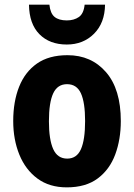

<svg xmlns="http://www.w3.org/2000/svg" viewBox="-20 -798 579 828"><path d="M501 -276Q501 -197 477 -132Q453 -67 401.5 -28.5Q350 10 268 10Q193 10 141.5 -28Q90 -66 63.5 -131Q37 -196 37 -276Q37 -360 62.5 -424Q88 -488 139.5 -524Q191 -560 271 -560Q374 -560 437.5 -486.5Q501 -413 501 -276ZM191 -275Q191 -196 209.5 -155Q228 -114 270 -114Q311 -114 329 -154.5Q347 -195 347 -276Q347 -356 329 -395.5Q311 -435 269 -435Q228 -435 209.5 -395.5Q191 -356 191 -275ZM433 -778Q432 -699 385.5 -652.5Q339 -606 268 -606Q194 -606 150 -650.5Q106 -695 105 -778H193Q197 -740 215.5 -725Q234 -710 268 -710Q299 -710 320 -724.5Q341 -739 345 -778Z"/></svg>

Font: Noto Sans Condensed ExtraBold
Style: Regular
Weight: 800
Width: 3
Designer: Monotype Design Team
Foundry: Monotype Imaging Inc.
Version: Version 2.013; ttfautohint (v1.8.4.7-5d5b)